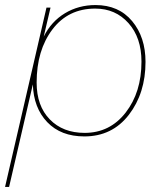

<svg xmlns="http://www.w3.org/2000/svg" viewBox="-42 -530 644 760"><path d="M336 -510Q428 -510 481 -446.5Q534 -383 534 -285Q534 -161 468 -75.5Q402 10 292 10Q199 10 145 -46.5Q91 -103 88 -196L-6 210H-22L142 -500H158L131 -385Q161 -445 215 -477.5Q269 -510 336 -510ZM293 -4Q393 -4 455.5 -84.5Q518 -165 518 -286Q518 -381 466.5 -438.5Q415 -496 335 -496Q228 -496 165.5 -413.5Q103 -331 103 -203Q103 -111 155 -57.5Q207 -4 293 -4Z"/></svg>

Font: Elaine Sans Thin
Style: Italic
Weight: 250
Italic angle: -13°
Designer: Wei Huang
Foundry: Wei Huang
Version: Version 2.001;December 24, 2019;FontCreator 12.0.0.2547 64-b